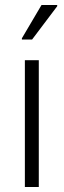

<svg xmlns="http://www.w3.org/2000/svg" viewBox="-20 -752 257 772"><path d="M80 -510H136V0H80ZM68 -598 147 -732H210V-727L109 -593H68Z"/></svg>

Font: Saira SemiCondensed Light
Style: Regular
Weight: 300
Width: 4
Designer: Hector Gatti with collaboration of the Omnibus-Type team
Foundry: Omnibus-Type
Version: Version 0.072; ttfautohint (v1.8)